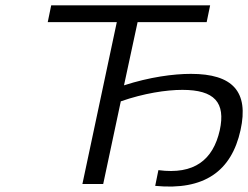

<svg xmlns="http://www.w3.org/2000/svg" viewBox="-20 -690 930 720"><path d="M768 -670H172L159 -607H418L289 0H367L433 -310C519 -340 603 -353 664 -353C784 -353 827 -306 804 -201C779 -91 709 -34 574 -52L562 7C746 25 848 -48 882 -202C914 -347 852 -413 696 -413C630 -413 541 -401 445 -370L496 -607H755Z"/></svg>

Font: LT Wave Light
Style: Italic
Weight: 300
Designer: Daniel Lyons
Version: Version 2.5 (Glyphs App)